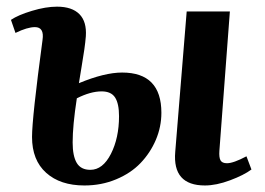

<svg xmlns="http://www.w3.org/2000/svg" viewBox="-20 -548 802 582"><path d="M235.8 14.2Q162.6 14.2 119.9 -24.2Q77.1 -62.5 77.1 -132.8Q77.1 -190.4 108.9 -426.8Q114.7 -465.8 85.9 -465.8Q63 -465.8 26.9 -448.2L13.2 -487.8Q34.7 -502.4 76.7 -515.1Q118.7 -527.8 152.8 -527.8Q198.2 -527.8 220.7 -505.1Q243.2 -482.4 240.2 -438Q238.8 -420.4 235.6 -397.9Q232.4 -375.5 227.3 -345.5Q222.2 -315.4 219.2 -295.9Q296.9 -328.1 350.1 -328.1Q469.2 -328.1 469.2 -206.1Q469.2 -163.6 452.4 -124Q435.5 -84.5 406 -53.7Q376.5 -22.9 332 -4.4Q287.6 14.2 235.8 14.2ZM601.1 14.2Q502.4 14.2 511.2 -87.9L545.9 -513.2H676.8L645 -90.8Q643.6 -70.8 648.4 -62Q653.3 -53.2 668 -53.2Q687.5 -53.2 727.1 -74.2L742.2 -34.2Q719.2 -17.1 677.5 -1.5Q635.7 14.2 601.1 14.2ZM253.9 -33.2Q291.5 -33.2 316.2 -81.5Q340.8 -129.9 340.8 -195.8Q340.8 -233.9 328.9 -252.4Q316.9 -271 288.1 -271Q254.4 -271 212.9 -250Q200.2 -167.5 200.2 -116.2Q200.2 -75.2 212.6 -54.2Q225.1 -33.2 253.9 -33.2Z"/></svg>

Font: Literata SemiBold
Style: Italic
Weight: 650
Italic angle: -2.39999°
Designer: Latin by Veronika Burian and Jose Scaglione. Greek by Irene Vlachou. Cyrillic by Vera Evstafieva
Foundry: TypeTogether
Version: Version 3.021